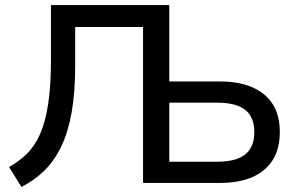

<svg xmlns="http://www.w3.org/2000/svg" viewBox="-20 -725 1171 761"><path d="M65 16 16 -63Q55 -85 86 -115Q117 -145 138.5 -193Q160 -241 171 -313.5Q182 -386 182 -492V-705H651V-402H853Q927 -402 980 -379Q1033 -356 1061 -312Q1089 -268 1089 -202Q1089 -136 1061 -91Q1033 -46 980 -23Q927 0 853 0H547V-618H278V-466Q278 -359 264 -280Q250 -201 222.5 -144Q195 -87 155.5 -48.5Q116 -10 65 16ZM651 -84H841Q916 -84 952 -113Q988 -142 988 -201Q988 -261 952 -289.5Q916 -318 841 -318H651Z"/></svg>

Font: Nunito Sans 12pt SemiBold
Style: Regular
Weight: 600
Designer: Vernon Adams
Foundry: Vernon Adams
Version: Version 3.101;gftools[0.9.27]